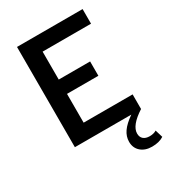

<svg xmlns="http://www.w3.org/2000/svg" viewBox="-220 -815 1040 1161"><g transform="rotate(-30 300.0 -234.5)"><path d="M87 0V-700H545V-598H207V-403H426V-303H207V-102H549V0Q454 61 454 117Q454 142 469.5 155.5Q485 169 513 169Q526 169 538.5 166Q551 163 560 157L576 210Q544 231 494 231Q446 231 416.5 205Q387 179 387 136Q387 99 409.5 66.5Q432 34 481 0Z"/></g></svg>

Font: Red Hat Mono Medium
Style: Regular
Weight: 500
Monospace: yes
Designer: Pentagram, MCKL
Foundry: Pentagram, MCKL
Version: Version 1.023; ttfautohint (v1.8.3)